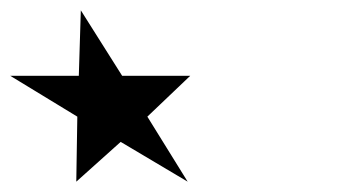

<svg xmlns="http://www.w3.org/2000/svg" viewBox="-57 -728 699 372"><path d="M311.5 -581.1 228.5 -502 306.6 -376 176.8 -453.1 90.8 -376 92.8 -502 -37.1 -581.1H95.7L99.6 -708L179.7 -581.1Z"/></svg>

Font: Thabit-Bold-Oblique
Style: Bold Oblique
Weight: 700
Designer: Regenerated by Nadim Shaikli
Foundry: MAK Alagha
Version: 0.01